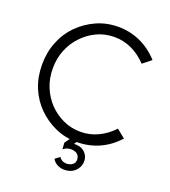

<svg xmlns="http://www.w3.org/2000/svg" viewBox="-159 -825 998 1128"><g transform="rotate(20 340.5 -261.0)"><path d="M387 10Q314 10 251.5 -18Q189 -46 141 -94Q93 -142 66.5 -206.5Q40 -271 40 -350Q40 -426 66.5 -492Q93 -558 141 -606Q189 -654 251.5 -682Q314 -710 387 -710Q460 -710 524.5 -681Q589 -652 641 -595L588 -553Q547 -597 495.5 -621.5Q444 -646 387 -646Q328 -646 278 -623Q228 -600 189 -559Q151 -520 129 -466.5Q107 -413 107 -350Q107 -286 129 -233Q151 -180 189 -140Q228 -100 278 -77Q328 -54 387 -54Q444 -54 495.5 -78.5Q547 -103 588 -147L641 -104Q589 -47 524.5 -18.5Q460 10 387 10ZM372 188Q350 188 329.5 177.5Q309 167 298 147L327 125Q341 146 365 149Q389 152 408 139.5Q427 127 425 104Q423 79 404.5 69Q386 59 363 61.5Q340 64 323 79L320 39L368 -30L406 -17L376 25Q414 24 436 40Q458 56 464.5 80.5Q471 105 462.5 129.5Q454 154 431 171Q408 188 372 188Z"/></g></svg>

Font: Kulim Park Light
Style: Regular
Weight: 300
Designer: Noponies / Dale Sattler
Foundry: Noponies
Version: Version 1.000; ttfautohint (v1.8.3)